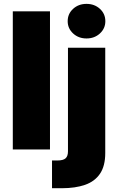

<svg xmlns="http://www.w3.org/2000/svg" viewBox="-20 -787 621 1011"><path d="M243.2 -727.5V0H47.4V-727.5ZM337.9 -535.6H534.2V18.6Q534.2 86.9 506.6 127.7Q479 168.5 427.7 186.3Q376.5 204.1 305.7 204.1H253.9V58.1H280.8Q313 58.1 325.4 46.6Q337.9 35.2 337.9 9.8ZM435.5 -584.5Q393.6 -584.5 365 -610.8Q336.4 -637.2 336.4 -675.3Q336.4 -714.4 365 -740.5Q393.6 -766.6 435.5 -766.6Q477.5 -766.6 506.1 -740.5Q534.7 -714.4 534.7 -675.3Q534.7 -637.2 506.1 -610.8Q477.5 -584.5 435.5 -584.5Z"/></svg>

Font: Inter 20pt Black
Style: Regular
Weight: 900
Version: Version 4.001;git-66647c0bb